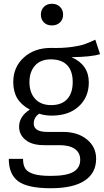

<svg xmlns="http://www.w3.org/2000/svg" viewBox="-20 -794 556 1025"><path d="M256.8 -773.9Q283.7 -773.9 300.3 -757.6Q316.9 -741.2 316.9 -715.8Q316.9 -690.4 300.3 -674.3Q283.7 -658.2 256.8 -658.2Q230.5 -658.2 214.4 -674.3Q198.2 -690.4 198.2 -715.8Q198.2 -741.2 214.6 -757.6Q231 -773.9 256.8 -773.9ZM488.8 -582 514.2 -504.9Q468.3 -490.2 361.8 -488.8Q454.1 -448.2 454.1 -354Q454.1 -275.4 400.6 -226.1Q347.2 -176.8 255.9 -176.8Q220.2 -176.8 189 -187Q160.2 -167.5 160.2 -134.8Q160.2 -89.8 231.9 -89.8H315.9Q395 -89.8 444.1 -49.6Q493.2 -9.3 493.2 53.2Q493.2 129.9 431.9 170.4Q370.6 210.9 251 210.9Q127.4 210.9 77.1 173.6Q26.9 136.2 26.9 54.2H103Q103 87.4 115.2 106.2Q127.4 125 159.9 135Q192.4 145 251 145Q335.4 145 371.8 123.5Q408.2 102.1 408.2 59.1Q408.2 21 379.4 1Q350.6 -19 298.8 -19H215.8Q150.4 -19 116.2 -47.1Q82 -75.2 82 -117.2Q82 -172.4 139.2 -209Q93.8 -233.4 72.3 -269Q50.8 -304.7 50.8 -356Q50.8 -436 107.2 -487.1Q163.6 -538.1 251 -538.1Q314 -536.6 360.1 -543Q406.2 -549.3 429 -557.1Q451.7 -564.9 488.8 -582ZM251 -477.1Q196.3 -477.1 166.7 -443.6Q137.2 -410.2 137.2 -356Q137.2 -299.3 167.7 -266.1Q198.2 -232.9 252.9 -232.9Q309.1 -232.9 338.6 -264.9Q368.2 -296.9 368.2 -356Q368.2 -415 338.6 -446Q309.1 -477.1 251 -477.1Z"/></svg>

Font: Fira Sans Book
Style: Regular
Weight: 350
Designer: Carrois Corporate & Edenspiekermann AG
Foundry: Carrois Corporate GbR & Edenspiekermann AG
Version: Version 4.203;PS 004.203;hotconv 1.0.88;makeotf.lib2.5.64775